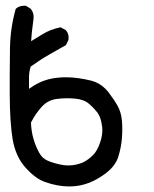

<svg xmlns="http://www.w3.org/2000/svg" viewBox="-20 -529 540 675"><path d="M82 -256.8V-243.7Q82 -239.7 82 -228.3Q82 -216.8 82 -216.8Q101.1 -230.5 119.1 -238.8Q158.2 -257.3 211.4 -257.3Q252 -257.3 300.3 -245.6Q329.1 -238.3 350.1 -217.3L360.4 -206.1Q382.3 -177.2 394.3 -155.3Q406.2 -133.3 408.7 -104Q411.1 -76.2 408.7 -43.7Q406.2 -11.2 396 21.5Q385.7 55.7 348.4 82.8Q311 109.9 276.9 119.1Q251 126.5 222.7 126.5Q182.1 126.5 137.2 110.4Q104 98.6 69.3 59.8Q34.7 21 24.4 -39.6Q14.6 -99.1 14.2 -196.8Q14.2 -221.2 14.2 -266.1Q14.2 -311 15.1 -362.3Q16.6 -431.6 35.2 -497.6L36.6 -499Q47.9 -508.8 64.9 -508.8Q66.9 -508.8 70.8 -508.8L86.9 -499L87.9 -498Q98.1 -485.8 98.1 -470.2Q98.1 -466.3 97.7 -461.9Q90.8 -411.1 89.4 -384.3Q111.8 -397.9 128.4 -408Q145 -418 159.7 -423.6Q174.3 -429.2 192.9 -433.1L210.9 -423.3L211.9 -422.4Q221.2 -412.1 221.2 -396.5Q221.2 -393.1 220.7 -388.7L211.9 -370.6L151.9 -336.4Q124 -320.8 87.9 -294.9Q82 -276.4 82 -256.8ZM219.7 52.7Q227.5 52.7 234.9 51.8Q257.3 48.8 273.9 41Q292.5 31.2 307.1 16.1Q321.8 2 332 -28.3Q339.8 -50.8 339.8 -71.8Q339.8 -79.6 338.4 -87.9Q334.5 -116.2 323.7 -131.3Q312.5 -147 293.5 -163.6Q275.9 -179.2 245.1 -182.1Q231 -183.6 214.6 -183.6Q198.2 -183.6 179.7 -181.2Q148.4 -177.2 127 -153.8Q105 -129.9 88.9 -98.1Q89.8 -67.9 97.9 -40.3Q106 -12.7 117.7 7.8Q128.4 27.3 146.5 35.4Q164.6 43.5 189 48.8Q204.6 52.7 219.7 52.7Z"/></svg>

Font: Bakudai
Style: Bold
Weight: 700
Version: Version 1.48